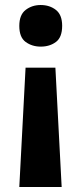

<svg xmlns="http://www.w3.org/2000/svg" viewBox="-20 -566 326 766"><path d="M82 -296H201L226 180H57ZM228 -463Q228 -417.2 203.2 -398.6Q178.3 -380 142.5 -380Q108 -380 82.5 -398.5Q57 -417 57 -462.6Q57 -507 82.4 -526.5Q107.9 -546 142.2 -546Q178 -546 203 -526.5Q228 -506.9 228 -463Z"/></svg>

Font: Noto Naskh Arabic
Style: Regular
Weight: 400
Designer: Monotype Design Team, David Williams, Mohamad Dakak and Nizar Qandah
Foundry: Monotype Imaging Inc.
Version: Version 2.013